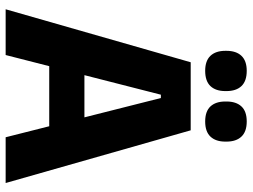

<svg xmlns="http://www.w3.org/2000/svg" viewBox="-124 -748 872 663"><g transform="rotate(90 311.5 -416.0)"><path d="M11.5 0 194.5 -639H429.5L611.5 0H453.5L318 -536H306.5L169.5 0ZM167 -150.5V-272H455V-150.5ZM224 -689Q189.5 -689 172.2 -707.2Q155 -725.5 155 -758.5V-762.5Q155 -796 172.2 -814.2Q189.5 -832.5 224 -832.5Q259.5 -832.5 276.8 -814.2Q294 -796 294 -762.5V-758.5Q294 -725.5 276.8 -707.2Q259.5 -689 224 -689ZM399 -689Q364 -689 347 -707.2Q330 -725.5 330 -758.5V-762.5Q330 -796 347 -814.2Q364 -832.5 399 -832.5Q434 -832.5 451.2 -814.2Q468.5 -796 468.5 -762.5V-758.5Q468.5 -725.5 451.2 -707.2Q434 -689 399 -689Z"/></g></svg>

Font: Anek Telugu Medium
Style: Bold
Weight: 700
Version: Version 1.003